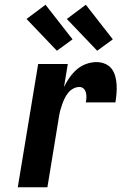

<svg xmlns="http://www.w3.org/2000/svg" viewBox="-20 -790 540 810"><path d="M55 0 141 -520H266L250 -423Q260 -444 273.5 -463Q287 -482 304 -497Q321 -512 343 -520Q365 -528 387 -528Q406 -528 423 -521Q440 -514 450.5 -500.5Q461 -487 466 -469Q471 -451 472 -432.5Q473 -414 471.5 -395.5Q470 -377 467 -358H342Q344 -368 344.5 -378.5Q345 -389 342.5 -399Q340 -409 333 -416Q326 -423 315 -423Q302 -423 289.5 -416.5Q277 -410 268 -399Q259 -388 253 -375.5Q247 -363 242.5 -350.5Q238 -338 234.5 -325Q231 -312 229 -299L180 0ZM390 -576 262 -710 342 -770 456 -624ZM220 -576 92 -710 172 -770 286 -624Z"/></svg>

Font: Iosevka Term Curly XBd Obl
Style: Regular
Weight: 800
Italic angle: -9°
Designer: Belleve Invis
Foundry: Belleve Invis
Version: Version 32.3.0